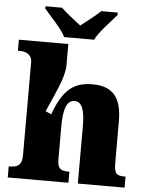

<svg xmlns="http://www.w3.org/2000/svg" viewBox="-62 -1006 815 1056"><g transform="rotate(5 345.5 -478.0)"><path d="M428 -796C449 -841 514 -905 545 -943V-956H454C433 -935 375 -890 345 -867C315 -890 258 -935 237 -956H146V-943C177 -905 242 -841 263 -796ZM356 0V-61H352C308 -61 290 -71 290 -125V-301C290 -371 297 -451 351 -451C393 -451 408 -402 408 -317V0H666V-61H662C617 -61 603 -70 603 -131V-360C603 -494 552 -551 441 -551C339 -551 279 -506 229 -367L197 -381C241 -484 289 -575 289 -643V-760H16V-699H31C47 -699 94 -692 94 -643V-128C94 -70 64 -61 25 -61H21V0Z"/></g></svg>

Font: UArctic Serif Black
Style: Regular
Weight: 900
Designer: Customization by Puisto advertising & original work Monotype Design Team
Foundry: Monotype Imaging Inc.
Version: Version 2.004